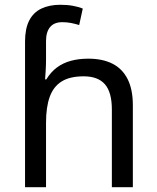

<svg xmlns="http://www.w3.org/2000/svg" viewBox="-20 -785 657 805"><path d="M85 -611Q85 -665 102.5 -699Q120 -733 153.5 -749Q187 -765 233 -765Q262 -765 286.5 -760.5Q311 -756 327 -749L312 -680Q296 -685 278.5 -688.5Q261 -692 241 -692Q207 -692 190 -671.5Q173 -651 173 -613V-535Q173 -513 171.5 -488Q170 -463 169 -452H174Q193 -483 218.5 -502Q244 -521 277 -530Q310 -539 350 -539Q410 -539 451.5 -518Q493 -497 515 -453.5Q537 -410 537 -343V0H449V-326Q449 -398 420 -431.5Q391 -465 331 -465Q273 -465 238.5 -443.5Q204 -422 188.5 -379Q173 -336 173 -271V0H85Z"/></svg>

Font: usinhala85
Style: Book
Weight: 400
Designer: Jelle Bosma - Monotype Design Team
Foundry: Monotype Imaging Inc.
Version: Version 2.003